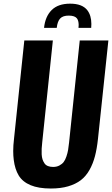

<svg xmlns="http://www.w3.org/2000/svg" viewBox="-20 -1034 621 1064"><path d="M224.1 -879.4Q230.5 -942.4 266.1 -978Q301.8 -1013.7 368.7 -1013.7Q435.1 -1013.7 463.4 -978Q486.3 -948.7 486.3 -901.4Q486.3 -890.6 485.4 -879.4H415Q416 -888.2 416 -896Q415.5 -919.9 406.7 -931.6Q395 -947.3 361.8 -947.5Q328.6 -947.8 313.5 -931.6Q298.3 -915.5 294.4 -879.4ZM261.7 10.7Q193.8 10.7 149.4 -7.8Q105 -26.4 83.7 -61.5Q62.5 -96.7 56.2 -147.9Q53.2 -170.9 53.2 -196.8Q53.2 -228.5 57.6 -264.2L114.7 -809.6H272.9L213.9 -244.1Q211.9 -224.6 210.9 -210Q210.4 -202.6 210.9 -194.8Q210.9 -187.5 210.9 -178.7Q211.9 -162.1 215.8 -150.4Q219.7 -138.7 226.6 -128.7Q233.4 -118.7 245.6 -113.8Q257.8 -108.9 274.4 -108.9Q293.9 -108.9 308.8 -116.7Q323.7 -124.5 332.8 -136.2Q341.8 -147.9 348.1 -167Q354.5 -186 357.4 -203.1Q360.4 -220.2 362.8 -244.1L421.9 -809.6H580.6L522.9 -264.2Q517.1 -210 506.3 -168.7Q495.6 -127.4 476.1 -92.5Q456.5 -57.6 428 -35.6Q399.4 -13.7 357.9 -1.5Q316.4 10.7 261.7 10.7Z"/></svg>

Font: Oswald
Style: Demi-Bold
Weight: 600
Designer: Vernon Adams
Foundry: Vernon Adams
Version: 3.0; ttfautohint (v0.94.23-7a4d-dirty) -l 8 -r 50 -G 200 -x 